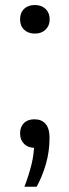

<svg xmlns="http://www.w3.org/2000/svg" viewBox="-20 -568 270 746"><path d="M75 157.5Q92.5 111 102.5 70.5Q112.5 30 112.5 -11L126.5 6.5H115.5Q89.5 6.5 73.8 -9Q58 -24.5 58 -49.5Q58 -75 73 -89.8Q88 -104.5 114 -104.5Q141.5 -104.5 157 -86.8Q172.5 -69 172.5 -32Q172.5 20 158.5 68.8Q144.5 117.5 122.5 157.5ZM115.5 -437.5Q89.5 -437.5 73.8 -452.5Q58 -467.5 58 -493Q58 -518.5 73.5 -533.5Q89 -548.5 115.5 -548.5Q141.5 -548.5 157.2 -533.2Q173 -518 173 -493Q173 -468 157 -452.8Q141 -437.5 115.5 -437.5Z"/></svg>

Font: Encode Sans Condensed Thin
Style: Regular
Weight: 400
Version: Version 3.002